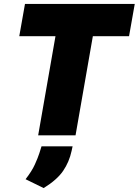

<svg xmlns="http://www.w3.org/2000/svg" viewBox="-20 -688 705 976"><path d="M174 0 262 -504H78L107 -668H665L636 -504H452L364 0ZM202 268 110 223Q142 182 157.5 147.5Q173 113 180 91L191 56H349L344 79Q332 135 301 180.5Q270 226 202 268Z"/></svg>

Font: Gantari Black
Style: Italic
Weight: 900
Italic angle: -10°
Version: Version 1.000